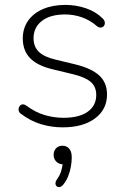

<svg xmlns="http://www.w3.org/2000/svg" viewBox="-20 -512 515 784"><path d="M236 8Q190 8 147 -5Q104 -18 63 -49Q58 -53 56.5 -59Q55 -65 56.5 -71Q58 -77 62.5 -81.5Q67 -86 73.5 -86Q80 -86 87 -81Q125 -53 163 -42Q201 -31 239 -31Q304 -31 338.5 -56Q373 -81 373 -124Q373 -158 350.5 -177.5Q328 -197 278 -209L195 -229Q132 -244 102.5 -275Q73 -306 73 -355Q73 -396 94.5 -427Q116 -458 155.5 -475Q195 -492 247 -492Q291 -492 331.5 -478Q372 -464 400 -436Q406 -430 407.5 -423.5Q409 -417 407 -411Q405 -405 400 -402Q395 -399 388.5 -399.5Q382 -400 375 -406Q347 -430 314 -441.5Q281 -453 246 -453Q185 -453 151 -426.5Q117 -400 117 -356Q117 -322 138 -301Q159 -280 205 -269L288 -249Q353 -233 385 -204Q417 -175 417 -126Q417 -65 368 -28.5Q319 8 236 8ZM239 241Q232 250 224.5 251.5Q217 253 212 249Q207 245 206.5 237.5Q206 230 213 220Q225 203 230.5 184.5Q236 166 236 150L239 159Q221 159 210 148Q199 137 199 121Q199 104 209 93.5Q219 83 235 83Q252 83 262.5 95Q273 107 273 131Q273 148 269.5 168Q266 188 258.5 207Q251 226 239 241Z"/></svg>

Font: Nunito ExtraLight
Style: Regular
Weight: 200
Designer: Vernon Adams
Foundry: Vernon Adams
Version: Version 3.602;April 4, 2023;FontCreator 14.0.0.2856 64-bit